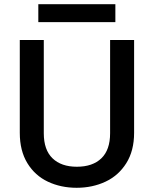

<svg xmlns="http://www.w3.org/2000/svg" viewBox="-20 -885 730 912"><path d="M188 -695V-252Q188 -173 229.5 -133Q271 -93 345 -93Q420 -93 461.5 -133Q503 -173 503 -252V-695H617V-254Q617 -169 580 -110Q543 -51 481 -22Q419 7 344 7Q269 7 207.5 -22Q146 -51 110 -110Q74 -169 74 -254V-695ZM528 -865V-780H162V-865Z"/></svg>

Font: A Bank Premium Med
Style: Regular
Weight: 500
Designer: Ninad Kale (Devanagari), Jonny Pinhorn (Latin), Htun Naung (Myanmar)
Foundry: Indian Type Foundry
Version: 4.004